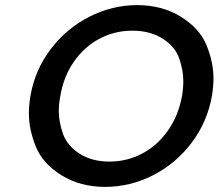

<svg xmlns="http://www.w3.org/2000/svg" viewBox="-20 -724 855 751"><path d="M391 7Q294 7 220.5 -38.5Q147 -84 120 -151Q93 -218 93 -280Q93 -313 99 -349Q117 -451 178.5 -532Q240 -613 329.5 -658.5Q419 -704 516 -704Q614 -704 687.5 -658.5Q761 -613 788 -546.5Q815 -480 815 -418Q815 -385 809 -349Q791 -247 729.5 -165.5Q668 -84 578.5 -38.5Q489 7 391 7ZM408 -92Q477 -92 536.5 -123.5Q596 -155 637 -213.5Q678 -272 692 -349Q697 -379 697 -407Q697 -449 681 -495.5Q665 -542 616 -573Q567 -604 498 -604Q429 -604 370 -573Q311 -542 270 -484Q229 -426 216 -349Q210 -317 210 -289Q210 -248 226 -201.5Q242 -155 290.5 -123.5Q339 -92 408 -92Z"/></svg>

Font: Fz Poppins Med
Style: Italic
Weight: 500
Italic angle: -10°
Designer: Ninad Kale (Devanagari), Jonny Pinhorn (Latin)
Foundry: Indian Type Foundry
Version: Vit hóa bi Vntype.Com & FontZin.Com